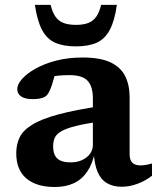

<svg xmlns="http://www.w3.org/2000/svg" viewBox="-20 -736 632 768"><path d="M392 -313 383 -250Q320.5 -241.5 283 -232Q245.5 -222.5 225.8 -211.2Q206 -200 199.2 -185.2Q192.5 -170.5 192.5 -151.5Q192.5 -117.5 209.2 -102Q226 -86.5 262.5 -86.5Q288.5 -86.5 308.5 -95.8Q328.5 -105 340 -120.8Q351.5 -136.5 351.5 -156.5V-342.5Q351.5 -390 330.5 -412.8Q309.5 -435.5 258 -435.5Q231.5 -435.5 211.2 -433.2Q191 -431 174.5 -426.5L205 -464Q201 -442.5 196.5 -426Q192 -409.5 187.5 -395.8Q183 -382 177 -370Q169 -351.5 152.8 -345.5Q136.5 -339.5 110.5 -339.5Q79.5 -339.5 64.2 -350.5Q49 -361.5 49 -379Q49 -398.5 68.2 -420.2Q87.5 -442 122.8 -461.8Q158 -481.5 205.8 -493.8Q253.5 -506 310.5 -506Q380.5 -506 421.5 -486.8Q462.5 -467.5 480.5 -431.8Q498.5 -396 498.5 -346.5V-120Q498.5 -103.5 503.5 -93.5Q508.5 -83.5 518.2 -79Q528 -74.5 543 -74.5Q553 -74.5 564.2 -76.5Q575.5 -78.5 588 -82V-33Q561.5 -12.5 529.8 -0.8Q498 11 467 11Q431.5 11 407.2 -3.8Q383 -18.5 370.2 -48.8Q357.5 -79 355 -126.5L360 -129.5Q350.5 -81.5 329.2 -50Q308 -18.5 275.5 -3.2Q243 12 199 12Q126 12 85.5 -22.2Q45 -56.5 45 -123Q45 -158.5 58.5 -186.5Q72 -214.5 108.8 -237.2Q145.5 -260 214 -278.5Q282.5 -297 392 -313ZM283.5 -636.5Q313.5 -636.5 333.2 -644.2Q353 -652 365.2 -669.5Q377.5 -687 384.5 -716.5H447.5Q438.5 -652.5 419 -616.2Q399.5 -580 366.8 -565.2Q334 -550.5 283.5 -550.5Q233.5 -550.5 200.5 -565.2Q167.5 -580 148.2 -616.2Q129 -652.5 119.5 -716.5H182.5Q189.5 -687 201.8 -669.5Q214 -652 234 -644.2Q254 -636.5 283.5 -636.5Z"/></svg>

Font: Newsreader 9pt SemiBold
Style: Regular
Weight: 600
Designer: Hugues Gentile
Foundry: Production Type
Version: Version 1.003